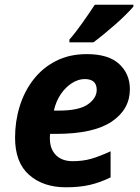

<svg xmlns="http://www.w3.org/2000/svg" viewBox="-20 -786 597 816"><path d="M260 10Q164 10 104 -42.5Q44 -95 44 -201Q44 -270 63.5 -333.5Q83 -397 121.5 -447Q160 -497 217 -526.5Q274 -556 349 -556Q441 -556 486.5 -514Q532 -472 532 -407Q532 -321 454.5 -269Q377 -217 218 -217H193Q192 -211 192 -206.5Q192 -202 192 -197Q192 -153 217.5 -127Q243 -101 289 -101Q332 -101 367 -111Q402 -121 450 -143V-32Q407 -11 363 -0.5Q319 10 260 10ZM209 -316H231Q316 -316 353.5 -342.5Q391 -369 391 -404Q391 -450 340 -450Q313 -450 286 -433Q259 -416 238.5 -386Q218 -356 209 -316ZM275 -606V-618Q300 -646 330 -688.5Q360 -731 383 -766H547V-758Q536 -745 515.5 -724.5Q495 -704 470 -682Q445 -660 420.5 -640Q396 -620 377 -606Z"/></svg>

Font: Noto IKEA Latin
Style: Bold Italic
Weight: 700
Italic angle: -12°
Designer: Monotype Design Team
Foundry: Monotype Imaging Inc.
Version: Version 1.0